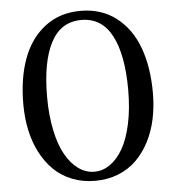

<svg xmlns="http://www.w3.org/2000/svg" viewBox="-57 -871 855 944"><g transform="rotate(-5 370.5 -399.5)"><path d="M55.2 -386.2Q55.2 -513.7 90.6 -609.9Q126 -706.1 199 -762.5Q272 -818.8 375 -818.8Q478 -818.8 551 -762.5Q624 -706.1 659.4 -609.9Q694.8 -513.7 694.8 -386.2Q694.8 -318.8 682.1 -258.5Q669.4 -198.2 643.1 -147.2Q616.7 -96.2 579.3 -59.1Q542 -22 489.5 -1Q437 20 375 20Q313 20 260.5 -1Q208 -22 170.7 -59.1Q133.3 -96.2 106.9 -147.2Q80.6 -198.2 67.9 -258.5Q55.2 -318.8 55.2 -386.2ZM575.2 -411.1Q575.2 -585 525.4 -679.4Q475.6 -773.9 375 -773.9Q274.4 -773.9 224.6 -679.4Q174.8 -585 174.8 -411.1Q174.8 -319.3 190.7 -245.1Q206.5 -170.9 233.9 -123.3Q261.2 -75.7 297.4 -50.3Q333.5 -24.9 375 -24.9Q416.5 -24.9 452.6 -50.3Q488.8 -75.7 516.1 -123.3Q543.5 -170.9 559.3 -245.1Q575.2 -319.3 575.2 -411.1Z"/></g></svg>

Font: Adamina
Style: Regular
Weight: 400
Designer: Cyreal (www.cyreal.org)
Foundry: Cyreal (www.cyreal.org)
Version: Version 1.010